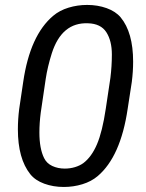

<svg xmlns="http://www.w3.org/2000/svg" viewBox="-20 -741 585 771"><path d="M492.7 -304.2Q464.4 -111.8 372.1 -33.7Q346.7 -12.2 310.8 -1.2Q274.9 9.8 236.3 9.8Q193.8 9.8 157.7 -3.4Q121.6 -16.6 101.6 -41.5Q51.8 -104 51.8 -221.7Q51.8 -261.7 57.1 -303.7L73.2 -412.1Q100.6 -599.6 193.8 -677.7Q219.2 -699.2 255.1 -710.2Q291 -721.2 330.1 -721.2Q372.1 -721.2 408.2 -708.3Q444.3 -695.3 464.4 -671.4Q514.6 -610.8 514.6 -493.2Q514.6 -454.1 509.3 -412.1ZM333.5 -647.5Q228 -651.9 188 -526.9Q170.9 -472.7 163.6 -424.3L143.6 -288.6Q138.2 -246.6 138.2 -209Q138.2 -144 157.2 -106Q167.5 -85 189.9 -74.5Q212.4 -64 240.2 -64Q261.2 -64 280.8 -69.8Q300.3 -75.7 314.5 -85.9Q347.7 -110.8 369.4 -161.6Q391.1 -212.4 404.8 -304.7L423.3 -428.2Q429.2 -475.1 429.2 -522Q429.2 -577.1 407 -611.6Q384.8 -646 333.5 -647.5Z"/></svg>

Font: Mardoto
Style: Italic
Weight: 400
Italic angle: -12°
Designer: Christian Robertson, Vahan Hovhannisyan
Foundry: Google
Version: Version 1.000